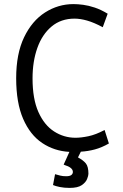

<svg xmlns="http://www.w3.org/2000/svg" viewBox="-20 -729 600 938"><path d="M320 189Q293 189 271.5 184.5Q250 180 239 175L249 122Q263 126 275 129Q287 132 303 132Q321 132 328.5 126Q336 120 336 111Q336 100 325.5 91.5Q315 83 295 77L291 75Q296 64 304 46.5Q312 29 319 13Q245 9 186 -30.5Q127 -70 93 -148.5Q59 -227 59 -347Q59 -466 97.5 -546.5Q136 -627 200 -668Q264 -709 339 -709Q360 -709 386.5 -705.5Q413 -702 443 -692Q473 -682 506 -662L482 -596Q439 -619 405.5 -628.5Q372 -638 344 -638Q278 -638 232 -599.5Q186 -561 162.5 -495Q139 -429 139 -346Q139 -246 167.5 -182Q196 -118 244 -87Q292 -56 349 -56Q376 -56 412 -63.5Q448 -71 491 -94L512 -28Q477 -8 443.5 1Q410 10 375 12L361 40Q387 54 399.5 69.5Q412 85 412 120Q412 129 405.5 145.5Q399 162 379.5 175.5Q360 189 320 189Z"/></svg>

Font: Ubuntu Sans Mono
Style: Regular
Weight: 400
Monospace: yes
Designer: Dalton Maag Ltd
Foundry: Dalton Maag Ltd
Version: Version 1.006